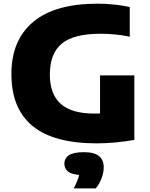

<svg xmlns="http://www.w3.org/2000/svg" viewBox="-20 -770 817 1044"><path d="M506.5 9.5Q272 9.5 157 -85Q42 -179.5 42 -367.5Q42 -551 160 -650.5Q278 -750 510.5 -750Q553.5 -750 598.5 -745.5Q643.5 -741 685.5 -732V-570.5Q608 -586.5 527.5 -586.5Q380.5 -586.5 315.8 -532.8Q251 -479 251 -364Q251 -259 309.8 -205.8Q368.5 -152.5 492.5 -152.5Q507.5 -152.5 524 -153V-360H710.5V-9Q659 -0.5 608.2 4.5Q557.5 9.5 506.5 9.5ZM380.5 254.5Q404 211 410.5 181Q366.5 177.5 348.2 161.2Q330 145 330 120Q330 90.5 355.2 74Q380.5 57.5 436.5 57.5Q493.5 57.5 518.8 79Q544 100.5 544 139.5Q544 168.5 532 200.2Q520 232 500.5 254.5Z"/></svg>

Font: Encode Sans SemiExpanded SemiExpanded ExtraBold
Style: Regular
Weight: 800
Width: 6
Designer: Multiple Designers
Foundry: Impallari Type
Version: Version 3.000; ttfautohint (v1.8.3) -l 8 -r 50 -G 200 -x 14 